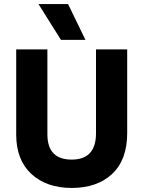

<svg xmlns="http://www.w3.org/2000/svg" viewBox="-20 -918 708 948"><path d="M454 -260V-674H608V-261Q608 -129 534 -59.5Q460 10 334 10Q210 10 135 -59Q60 -128 60 -254V-674H214V-255Q214 -130 334 -130Q454 -130 454 -260ZM316 -898 402 -721H281L170 -898Z"/></svg>

Font: Hind Bold
Style: Regular
Weight: 700
Designer: Manushi Parikh, Satya Rajpurohit
Foundry: Indian Type Foundry
Version: Version 1.201;PS 1.0;hotconv 1.0.78;makeotf.lib2.5.61930; tt